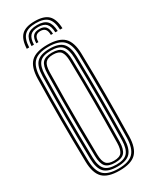

<svg xmlns="http://www.w3.org/2000/svg" viewBox="-243 -1014 862 1077"><g transform="rotate(-30 188.0 -475.0)"><path d="M193 -957.2Q252.2 -957.2 279.1 -931.1Q306 -905 308.5 -845H293Q291 -898.2 267.8 -921.4Q244.5 -944.5 193 -944.5Q141.5 -944.5 118.2 -921.4Q95 -898.2 93 -845H77.5Q80 -905 106.8 -931.1Q133.5 -957.2 193 -957.2ZM193 -931.8Q236.5 -931.8 256.2 -911.6Q276 -891.5 277.8 -845H262.5Q261 -884.5 244.9 -901.8Q228.8 -919 193 -919Q157.2 -919 141.1 -901.8Q125 -884.5 123.8 -845H108.2Q110 -891.5 129.6 -911.6Q149.2 -931.8 193 -931.8ZM193 -906.2Q221 -906.2 233.4 -892.1Q245.8 -878 247 -845H233.5Q233.2 -871 223.4 -882.2Q213.5 -893.5 193 -893.5Q172.8 -893.5 162.9 -882.2Q153 -871 152.8 -845H139Q140 -878 152.6 -892.1Q165.2 -906.2 193 -906.2ZM188.2 7.2Q112.8 7.2 80.4 -25.1Q48 -57.5 46.5 -131.5Q45 -208.8 44.2 -275.1Q43.5 -341.5 43.5 -403.9Q43.5 -466.2 44.2 -530.8Q45 -595.2 46.5 -668.5Q48 -742.8 80.4 -775Q112.8 -807.2 188.2 -807.2Q262.8 -807.2 295.4 -774.9Q328 -742.5 329.5 -668.5Q331 -597.8 331.8 -531.5Q332.5 -465.2 332.4 -400.4Q332.2 -335.5 331.6 -269Q331 -202.5 329.5 -131.5Q327.8 -57.8 295.4 -25.2Q263 7.2 188.2 7.2ZM188.2 -5.5Q255 -5.5 283.9 -35Q312.8 -64.5 314.2 -131.8Q315.5 -202 316.2 -267.2Q317 -332.5 317 -396.6Q317 -460.8 316.4 -527.8Q315.8 -594.8 314.2 -668Q312.8 -736 283.6 -765.2Q254.5 -794.5 188.2 -794.5Q119.5 -794.5 91.4 -764.6Q63.2 -734.8 61.8 -668.2Q60.2 -591 59.5 -524.4Q58.8 -457.8 58.9 -395.1Q59 -332.5 59.6 -268.2Q60.2 -204 61.8 -131.8Q63.2 -65.2 91.5 -35.4Q119.8 -5.5 188.2 -5.5ZM188.2 -18.2Q128.5 -18.2 103.5 -44.5Q78.5 -70.8 77.2 -132Q75.8 -209.2 75 -276Q74.2 -342.8 74.2 -405.2Q74.2 -467.8 75 -531.8Q75.8 -595.8 77.2 -667.8Q78.2 -729.5 103.5 -755.6Q128.8 -781.8 188.2 -781.8Q247.5 -781.8 272.5 -755.1Q297.5 -728.5 298.8 -667.8Q300.2 -588 300.9 -521.1Q301.5 -454.2 301.5 -392.5Q301.5 -330.8 300.8 -267.6Q300 -204.5 298.8 -132.2Q297.5 -72.5 272.9 -45.4Q248.2 -18.2 188.2 -18.2ZM188.2 -31Q240.5 -31 261.4 -54.9Q282.2 -78.8 283.5 -132.8Q285 -212.8 285.6 -278.8Q286.2 -344.8 286.2 -405.5Q286.2 -466.2 285.5 -529.5Q284.8 -592.8 283.5 -667.2Q282.2 -720.2 261.8 -744.6Q241.2 -769 188.2 -769Q136 -769 114.9 -745.6Q93.8 -722.2 92.5 -667.8Q91 -594.5 90.2 -529.4Q89.5 -464.2 89.6 -401.4Q89.8 -338.5 90.4 -272.8Q91 -207 92.5 -132.2Q93.8 -77 115.4 -54Q137 -31 188.2 -31ZM188.2 -43.8Q144.5 -43.8 126.6 -64.1Q108.8 -84.5 108 -132.5Q106 -236 105.4 -321.1Q104.8 -406.2 105.5 -488.9Q106.2 -571.5 108 -667.2Q108.8 -715.5 126.5 -735.9Q144.2 -756.2 188.2 -756.2Q233 -756.2 250.1 -735Q267.2 -713.8 268 -666.8Q269.5 -584.2 270.1 -518.1Q270.8 -452 270.8 -392.2Q270.8 -332.5 270.1 -270.1Q269.5 -207.8 268 -133.2Q267.2 -86.2 250 -65Q232.8 -43.8 188.2 -43.8ZM188.2 -56.5Q225.5 -56.5 238.8 -75Q252 -93.5 252.8 -133.8Q254.2 -212.8 254.9 -276.9Q255.5 -341 255.5 -400.6Q255.5 -460.2 254.9 -524Q254.2 -587.8 252.8 -666.2Q252 -707.2 238.5 -725.4Q225 -743.5 188.2 -743.5Q152.8 -743.5 138.4 -726.5Q124 -709.5 123.2 -667Q121.5 -569 120.8 -484.9Q120 -400.8 120.8 -316.5Q121.5 -232.2 123.2 -133Q124 -91.2 138.1 -73.9Q152.2 -56.5 188.2 -56.5Z"/></g></svg>

Font: Big Shoulders Inline Display Thin Medium
Style: Regular
Weight: 500
Version: Version 2.002